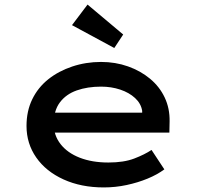

<svg xmlns="http://www.w3.org/2000/svg" viewBox="-20 -810 874 840"><path d="M434 10Q335 10 258 -25Q181 -60 138.5 -121Q96 -182 96 -259Q96 -324 121 -375.5Q146 -427 191 -463Q236 -499 296 -519Q356 -539 422 -539Q485 -539 540 -519.5Q595 -500 636.5 -465.5Q678 -431 700.5 -383.5Q723 -336 722 -279L721 -230H193L170 -317H618L602 -303V-325Q597 -357 571 -381Q545 -405 506 -418Q467 -431 422 -431Q363 -431 316 -414.5Q269 -398 242 -362Q215 -326 215 -268Q215 -218 245 -179.5Q275 -141 329 -120Q383 -99 454 -99Q522 -99 567.5 -116.5Q613 -134 643 -154L699 -69Q668 -46 625.5 -28.5Q583 -11 534 -0.5Q485 10 434 10ZM480 -600 295 -700 363 -790 519 -659Z"/></svg>

Font: Lexend Peta Medium
Style: Regular
Weight: 500
Designer: Bonnie Shaver-Troup, Thomas Jockin
Foundry: Lexend
Version: Version 1.007